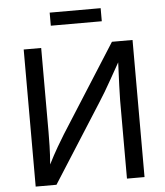

<svg xmlns="http://www.w3.org/2000/svg" viewBox="-60 -963 873 1015"><g transform="rotate(-5 376.5 -455.0)"><path d="M665.5 0H572.3V-415Q572.3 -441.4 574.5 -493.9Q576.7 -546.4 579.6 -616.2Q551.3 -565.9 531.2 -530.3Q511.2 -494.6 494.9 -467.3Q478.5 -439.9 461.9 -414.1L198.2 0H87.9V-727.5H180.7V-281.2Q180.7 -252 179.7 -207.3Q178.7 -162.6 174.3 -109.9Q199.2 -159.2 222.4 -199Q245.6 -238.8 260.3 -262.2L556.2 -727.5H665.5ZM512.2 -909.7V-840.3H241.7V-909.7Z"/></g></svg>

Font: Inter-Regular
Style: Regular
Weight: 400
Designer: Rasmus Andersson
Foundry: rsms
Version: Version 4.000;git-a52131595